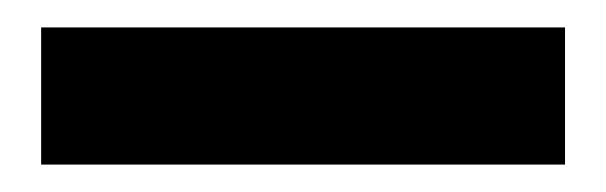

<svg xmlns="http://www.w3.org/2000/svg" viewBox="-20 -752 442 140"><path d="M10 -732V-632H392V-732Z"/></svg>

Font: Poppins SemiBold
Style: Regular
Weight: 600
Designer: Ninad Kale (Devanagari), Jonny Pinhorn (Latin)
Foundry: Indian Type Foundry
Version: 4.004